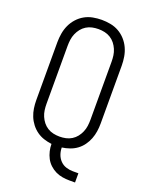

<svg xmlns="http://www.w3.org/2000/svg" viewBox="-166 -827 832 1076"><g transform="rotate(20 250.0 -289.0)"><path d="M387 165Q366 165 344.5 161.5Q323 158 303.5 148.5Q284 139 268 124Q252 109 242 90Q232 71 227 49.5Q222 28 222 7Q198 4 175 -3.5Q152 -11 132.5 -25Q113 -39 98 -58.5Q83 -78 74 -100.5Q65 -123 61.5 -147Q58 -171 58 -195V-540Q58 -566 62.5 -592.5Q67 -619 78 -643Q89 -667 107 -687Q125 -707 148 -720Q171 -733 197.5 -738Q224 -743 250 -743Q276 -743 302.5 -738Q329 -733 352 -720Q375 -707 393 -687Q411 -667 422 -643Q433 -619 437.5 -592.5Q442 -566 442 -540V-195Q442 -171 438.5 -147.5Q435 -124 426.5 -102Q418 -80 404 -60.5Q390 -41 371 -27Q352 -13 329 -5Q306 3 283 6Q283 27 290 47Q297 67 311.5 82Q326 97 346 103.5Q366 110 387 110H420V165ZM250 -47Q269 -47 287.5 -51Q306 -55 322 -65Q338 -75 349.5 -89.5Q361 -104 368.5 -121.5Q376 -139 378.5 -157.5Q381 -176 381 -195V-540Q381 -559 378.5 -577.5Q376 -596 368.5 -613.5Q361 -631 349.5 -645.5Q338 -660 322 -670Q306 -680 287.5 -684Q269 -688 250 -688Q231 -688 212.5 -684Q194 -680 178 -670Q162 -660 150.5 -645.5Q139 -631 131.5 -613.5Q124 -596 121.5 -577.5Q119 -559 119 -540V-195Q119 -176 121.5 -157.5Q124 -139 131.5 -121.5Q139 -104 150.5 -89.5Q162 -75 178 -65Q194 -55 212.5 -51Q231 -47 250 -47Z"/></g></svg>

Font: Iosevka Curly Light
Style: Regular
Weight: 300
Monospace: yes
Designer: Belleve Invis
Foundry: Belleve Invis
Version: Version 22.1.2; ttfautohint (v1.8.4)